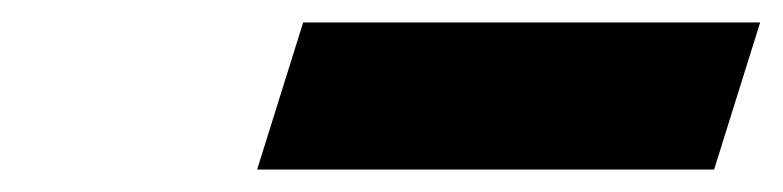

<svg xmlns="http://www.w3.org/2000/svg" viewBox="-20 -731 697 171"><path d="M209 -580H616L657 -711H250Z"/></svg>

Font: Asimov Pro
Style: UltObl
Weight: 900
Designer: Google
Version: Version 2.000980; 2014